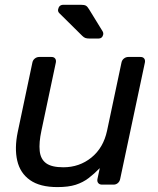

<svg xmlns="http://www.w3.org/2000/svg" viewBox="-20 -752 642 782"><path d="M213.8 10Q142.6 10 102.3 -18.5Q61.9 -46.9 50.2 -97.8Q38.5 -148.6 52.3 -214.6L111.9 -497.1Q113.9 -507.3 121.8 -513.6Q129.8 -520 140 -520H189.6Q199.8 -520 204.6 -513.6Q209.4 -507.3 207.4 -497.1L148.7 -219.9Q138.2 -171.1 141.7 -137.5Q145.1 -104 167.7 -87.3Q190.2 -70.7 237.9 -70.7Q303.4 -70.7 352.3 -110.3Q401.2 -149.9 416.1 -219.9L474.8 -497.1Q476.8 -507.3 484.7 -513.6Q492.7 -520 502.9 -520H552.3Q562.5 -520 567.3 -513.6Q572.1 -507.3 570.1 -497.1L469.4 -22.9Q467.4 -12.7 460 -6.4Q452.5 0 442.3 0H395.7Q385.5 0 380.2 -6.4Q374.9 -12.7 376.9 -22.9L386.4 -67.3Q363.8 -44.1 340.9 -26.6Q318 -9.1 288.4 0.5Q258.8 10 213.8 10ZM345.4 -595Q334.3 -595 328 -597.2Q321.7 -599.3 314.7 -606.3L221.1 -698.9Q214.9 -705.5 216.7 -714.1Q220.5 -732.5 238.1 -732.5H309.7Q324 -732.5 330.2 -728.7Q336.4 -724.9 342.7 -714.3L397.2 -625.6Q402.1 -618.2 400.1 -610.2Q396.2 -595 381.1 -595Z"/></svg>

Font: Rubik Light
Style: Italic
Weight: 300
Italic angle: -12°
Designer: Hubert and Fischer
Foundry: Hubert and Fischer
Version: Version 2.300;gftools[0.9.30]